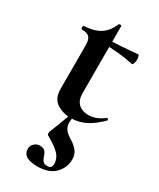

<svg xmlns="http://www.w3.org/2000/svg" viewBox="-189 -524 714 861"><g transform="rotate(30 168.0 -93.5)"><path d="M78 -80V-302Q78 -333 67 -345Q56 -357 27 -357Q26 -357 24.5 -360Q23 -363 23 -366Q23 -370 24 -372.5Q25 -375 27 -375Q78 -377 109.5 -397Q141 -417 158 -458Q160 -462 166.5 -462Q173 -462 173 -458V-113Q173 -75 192.5 -57Q212 -39 244 -39Q284 -39 322 -69L324 -70Q328 -70 330.5 -66Q333 -62 330 -60Q293 -23 258 -5.5Q223 12 184 12Q140 12 109 -9Q78 -30 78 -80ZM138 -351V-377Q203 -377 303 -387Q305 -387 307.5 -379.5Q310 -372 310 -363Q310 -353 306.5 -343.5Q303 -334 299 -335Q226 -351 138 -351ZM187 32Q187 51 196.5 65.5Q206 80 227 92Q253 108 267.5 125.5Q282 143 282 170Q282 212 251.5 243.5Q221 275 160 275Q85 275 85 227Q85 212 97 200Q109 188 125 188Q144 188 152 196.5Q160 205 165 221Q170 236 176.5 243.5Q183 251 200 251Q222 251 222 227Q222 201 203.5 180Q185 159 139 133Q130 130 130 121Q130 114 134 105Q149 69 166 22Q167 21 174 1L191 2Q187 17 187 32Z"/></g></svg>

Font: Cormorant Infant
Style: Bold
Weight: 700
Designer: Christian Thalmann (Catharsis Fonts)
Foundry: Catharsis Fonts
Version: Version 4.000